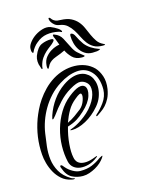

<svg xmlns="http://www.w3.org/2000/svg" viewBox="-109 -766 618 833"><g transform="rotate(-15 200.0 -349.5)"><path d="M306 -408Q314 -398 318.5 -383Q323 -368 322 -350.5Q321 -333 314 -314Q307 -295 292 -277Q263 -243 228.5 -224.5Q194 -206 166 -206Q149 -206 166 -212Q175 -215 187.5 -221.5Q200 -228 214 -237.5Q228 -247 242.5 -260Q257 -273 269 -290Q289 -318 292.5 -344.5Q296 -371 282 -385Q270 -397 254 -398.5Q238 -400 206 -381Q177 -364 154 -339Q131 -314 111 -286Q100 -272 96.5 -272Q93 -272 99 -290Q111 -325 132.5 -355Q154 -385 184 -406Q206 -421 224.5 -427Q243 -433 258.5 -432Q274 -431 286 -424.5Q298 -418 306 -408ZM360 -338Q356 -314 347.5 -297.5Q339 -281 328.5 -269.5Q318 -258 307.5 -251Q297 -244 289 -238Q285 -235 283 -237Q281 -239 286 -244Q304 -259 322.5 -284.5Q341 -310 342 -341Q342 -394 316 -422Q290 -450 251 -446.5Q212 -443 170 -416Q143 -399 122.5 -376.5Q102 -354 87 -328.5Q72 -303 62.5 -276Q53 -249 49 -222Q45 -196 41.5 -166Q38 -136 41.5 -107Q45 -78 60 -51.5Q75 -25 107 -6Q112 -3 117.5 -2Q123 -1 123 0Q123 2 118 2.5Q113 3 107 1Q82 -4 64.5 -19.5Q47 -35 36 -55Q25 -75 19 -97Q13 -119 12 -137Q6 -216 34 -293Q40 -309 49.5 -329Q59 -349 73 -369.5Q87 -390 106 -409.5Q125 -429 149 -444Q172 -458 197 -465Q222 -472 247 -471.5Q272 -471 294 -462.5Q316 -454 333 -437Q348 -421 356.5 -396Q365 -371 360 -338ZM269 -374Q281 -360 272 -330.5Q263 -301 230 -271Q212 -254 195 -243.5Q178 -233 152 -225Q141 -187 138 -150Q135 -113 140 -90Q141 -81 146.5 -72.5Q152 -64 162.5 -59.5Q173 -55 190 -56Q207 -57 232 -67Q239 -70 240.5 -68.5Q242 -67 234 -62Q216 -48 196 -42.5Q176 -37 158.5 -39Q141 -41 128.5 -51Q116 -61 112 -78Q104 -113 105 -151Q106 -189 116.5 -226Q127 -263 146.5 -295.5Q166 -328 195 -351Q249 -394 269 -374ZM259 -55Q252 -45 241.5 -35.5Q231 -26 217.5 -18.5Q204 -11 189.5 -6Q175 -1 160 -1Q134 -1 111.5 -12.5Q89 -24 77 -59Q75 -63 75 -66.5Q75 -70 77 -70Q81 -72 85 -67.5Q89 -63 93 -58Q104 -45 121.5 -35Q139 -25 155 -25Q185 -25 207 -34Q229 -43 249 -58Q254 -61 260.5 -64Q267 -67 259 -55ZM245 -347Q241 -355 216 -334Q193 -316 179.5 -292.5Q166 -269 156 -241Q175 -250 191 -261.5Q207 -273 221 -284Q236 -297 243 -318Q250 -339 245 -347ZM83 -599Q85 -610 96 -623.5Q107 -637 122.5 -647Q138 -657 156 -662Q174 -667 190 -662Q198 -659 206.5 -654.5Q215 -650 221.5 -645.5Q228 -641 231.5 -636.5Q235 -632 234 -629Q233 -627 228.5 -629.5Q224 -632 219 -633Q192 -639 166.5 -635Q141 -631 119 -612Q111 -606 103 -595.5Q95 -585 92 -577Q89 -571 88 -573Q83 -577 82.5 -585.5Q82 -594 83 -599ZM390 -525Q365 -525 349.5 -534Q334 -543 323.5 -557Q313 -571 305 -587.5Q297 -604 287.5 -619Q278 -634 265 -645.5Q252 -657 231 -660Q218 -662 210 -668.5Q202 -675 197.5 -682Q193 -689 192 -695Q191 -701 193 -702Q197 -703 199.5 -699.5Q202 -696 205.5 -692Q209 -688 217 -684Q225 -680 242 -680Q270 -679 287.5 -670Q305 -661 316.5 -647.5Q328 -634 335 -617.5Q342 -601 349.5 -584.5Q357 -568 366.5 -554Q376 -540 393 -532Q398 -530 399.5 -527.5Q401 -525 390 -525ZM301 -503Q301 -500 295.5 -499.5Q290 -499 289 -499Q261 -499 245.5 -515Q230 -531 222 -548Q204 -539 180 -530.5Q156 -522 145 -506Q143 -503 139.5 -496Q136 -489 134 -489Q133 -489 131.5 -492.5Q130 -496 131 -507Q133 -528 144 -541.5Q155 -555 168 -563Q181 -571 192.5 -574.5Q204 -578 208 -578Q202 -594 199 -602Q196 -610 194.5 -613Q193 -616 192.5 -617Q192 -618 192 -621Q190 -625 192.5 -626.5Q195 -628 198 -626Q221 -618 231.5 -598Q242 -578 253 -556Q262 -537 273 -527Q284 -517 301 -504ZM374 -514Q368 -509 358.5 -508Q349 -507 338 -507Q319 -507 305 -516Q291 -525 282 -538.5Q273 -552 268.5 -569Q264 -586 264 -603Q264 -605 265 -608Q266 -611 268 -611Q279 -611 287 -593.5Q295 -576 309 -556Q320 -542 335.5 -532Q351 -522 371 -515H373Q374 -514 374 -514ZM179 -610Q187 -610 188.5 -606Q190 -602 185 -597Q178 -589 167.5 -581.5Q157 -574 146.5 -564.5Q136 -555 126.5 -541.5Q117 -528 112 -507Q111 -502 111 -498.5Q111 -495 108 -495Q106 -495 103 -507Q98 -518 97.5 -531.5Q97 -545 101 -556Q115 -592 135.5 -601Q156 -610 179 -610Z"/></g></svg>

Font: Akronim
Style: Regular
Weight: 400
Designer: Grzegorz Klimczewski
Foundry: Fonty.PL
Version: Version 1.002